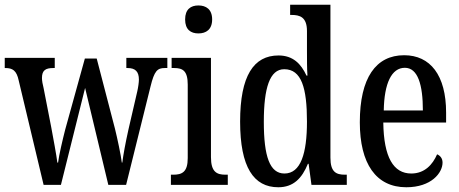

<svg xmlns="http://www.w3.org/2000/svg" viewBox="-20 -780 1938 810"><path d="M59 -440 164 0H237L339 -409L437 0H512L615 -415C631 -481 644 -493 675 -493H686V-536H513V-493H518C551 -493 566 -478 566 -444C566 -433 563 -411 559 -394L522 -234C509 -176 500 -126 496 -94H494C490 -126 475 -197 465 -237L388 -533H338L255 -233C244 -190 229 -126 225 -94H222C218 -126 205 -196 196 -244L164 -408C160 -423 157 -440 157 -451C157 -484 173 -493 205 -493H211V-536H0V-493H2C33 -493 50 -483 59 -440Z M817 -639C849 -639 875 -655 875 -698C875 -741 849 -757 817 -757C785 -757 761 -741 761 -698C761 -655 785 -639 817 -639ZM701 0H941V-43H931C894 -43 870 -55 870 -117V-536H704V-493H715C751 -493 772 -481 772 -423V-113C772 -54 748 -43 711 -43H701Z M1154 10C1218 10 1254 -28 1279 -89H1282L1294 0H1443V-43H1435C1397 -43 1374 -55 1374 -115V-760H1204V-717H1210C1245 -717 1275 -708 1275 -649V-567C1275 -530 1275 -492 1277 -461H1273C1250 -511 1216 -546 1155 -546C1050 -546 993 -460 993 -267C993 -75 1050 10 1154 10ZM1180 -48C1118 -48 1093 -120 1093 -266C1093 -409 1118 -488 1179 -488C1252 -488 1275 -409 1275 -267C1275 -133 1249 -48 1180 -48Z M1694 10C1800 10 1847 -51 1847 -94C1847 -113 1836 -124 1824 -129C1805 -85 1771 -48 1715 -48C1640 -48 1599 -116 1597 -263H1862V-305C1862 -463 1795 -547 1685 -547C1566 -547 1498 -452 1498 -264C1498 -90 1566 10 1694 10ZM1764 -314H1599C1601 -429 1632 -494 1688 -494C1743 -494 1764 -422 1764 -314Z"/></svg>

Font: Noto Serif Tamil ExtraCondensed Medium
Style: Italic
Weight: 500
Width: 2
Italic angle: -12°
Designer: Indian Type Foundry, Tom Grace, and the Monotype Design Team
Foundry: Monotype Imaging Inc.
Version: Version 2.003